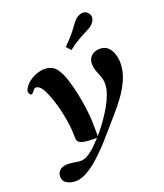

<svg xmlns="http://www.w3.org/2000/svg" viewBox="-169 -850 1008 1180"><g transform="rotate(-20 334.5 -260.0)"><path d="M120.1 219.2Q89.8 219.2 64.5 205.1Q39.1 190.9 39.1 160.2Q39.1 133.3 58.6 118.4Q78.1 103.5 105.5 103.5Q133.3 103.5 153.3 107.9Q173.3 112.3 192.9 112.3Q214.4 112.3 235.6 100.3Q256.8 88.4 275.9 71.5Q294.9 54.7 309.8 38.6Q324.7 22.5 333.5 13.7Q282.2 13.7 254.9 9.3Q227.5 4.9 217.3 -4.9Q207 -14.6 207 -31.2Q207 -88.9 197.8 -146.7Q188.5 -204.6 174.1 -255.1Q159.7 -305.7 143.8 -341.8Q127.9 -377.9 114.7 -391.1Q109.9 -396.5 101.6 -401.4Q93.3 -406.2 86.4 -406.2Q79.6 -406.2 73.2 -400.1Q66.9 -394 60.1 -384.8Q53.2 -375 46.9 -375Q42 -375 36.4 -381.6Q30.8 -388.2 30.8 -400.4Q30.8 -406.7 33.7 -412.6Q50.8 -443.4 76.7 -461.4Q102.5 -479.5 128.4 -487.3Q154.3 -495.1 170.4 -495.1Q201.2 -495.1 224.1 -482.7Q247.1 -470.2 262.7 -440.9Q278.3 -415 292.2 -370.4Q306.2 -325.7 317.1 -272.5Q328.1 -219.2 334.5 -166.5Q340.8 -113.8 340.8 -71.3Q340.8 -54.7 341.6 -32.5Q342.3 -10.3 341.3 5.4Q349.1 -3.9 366.9 -25.9Q384.8 -47.9 406.2 -78.4Q427.7 -108.9 447.8 -144Q467.8 -179.2 481 -215.1Q494.1 -251 494.1 -283.2Q494.1 -310.1 485.6 -331.5Q477.1 -353 468.3 -375.5Q459.5 -397.9 459.5 -426.8Q459.5 -455.6 480.2 -475.3Q501 -495.1 537.1 -495.1Q568.8 -495.1 588.6 -476.3Q608.4 -457.5 617.4 -429.2Q626.5 -400.9 626.5 -371.6Q626.5 -316.4 604 -265.1Q581.5 -213.9 547.1 -166.7Q512.7 -119.6 475.1 -77.9Q437.5 -36.1 407.2 0Q375 38.1 338.9 76.7Q302.7 115.2 264.9 147.7Q227.1 180.2 190.2 199.7Q153.3 219.2 120.1 219.2ZM370.6 -547.4 344.2 -577.1Q396.5 -627.9 425.5 -668.7Q454.6 -709.5 468.3 -720.7Q477.5 -728.5 489.7 -733.9Q502 -739.3 514.2 -739.3Q523.4 -739.3 532.7 -735.4Q542 -731.4 548.8 -722.2Q558.6 -709 558.6 -695.3Q558.6 -681.2 550.5 -668.5Q542.5 -655.8 532.2 -646.5Q522.9 -638.2 498 -626Q473.1 -613.8 439.7 -594.7Q406.2 -575.7 370.6 -547.4Z"/></g></svg>

Font: Gelasio
Style: Italic
Weight: 400
Italic angle: -8.5°
Designer: Eben Sorkin
Foundry: Eben Sorkin
Version: Version 1.008